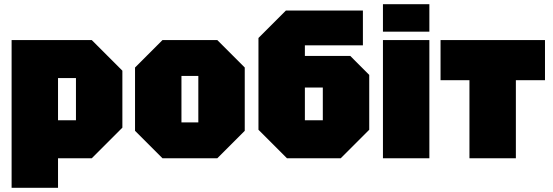

<svg xmlns="http://www.w3.org/2000/svg" viewBox="-20 -750 2620 910"><path d="M35 140V-560H415L560 -415V-145L415 0H255V140ZM340 -380H255V-180H340Z M620 -130V-430L750 -560H1010L1140 -430V-130L1010 0H750ZM840 -170H920V-390H840Z M1425 -180H1510V-335H1425ZM1340 0 1205 -135V-570L1335 -700H1700V-535H1425V-485H1640L1730 -395V-135L1595 0Z M1795 0V-560H2015V0ZM1795 -600V-730H2015V-600Z M2425 0V-370H2563V-560H2068V-370H2205V0Z"/></svg>

Font: Tektur SemiCondensed Black
Style: Regular
Weight: 900
Width: 4
Designer: Adam Jagosz
Foundry: Adam Jagosz
Version: Version 1.005;gftools[0.9.30]